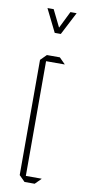

<svg xmlns="http://www.w3.org/2000/svg" viewBox="-81 -713 329 745"><g transform="rotate(10 83.5 -340.0)"><path d="M73 0 50 -23V-477L73 -500H124L147 -477V-476H74V-24H136V-23L113 0ZM88 -590 44 -679V-680H68L101 -613L134 -680H158V-679L112 -590Z"/></g></svg>

Font: Foldit Thin Thin
Style: Regular
Weight: 250
Version: Version 1.003